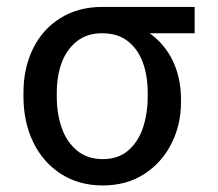

<svg xmlns="http://www.w3.org/2000/svg" viewBox="-20 -534 640 563"><path d="M279.3 -513.7Q290 -512.7 299.8 -507.3Q309.6 -502 322.3 -491.2Q329.1 -486.3 337.4 -481Q345.7 -475.6 355.5 -470.2Q365.2 -464.8 375 -460Q417 -443.4 447.8 -411.6Q478.5 -379.9 494.6 -336.9Q510.7 -293.9 510.7 -242.2V-232.4Q510.7 -168.9 482.9 -113.3Q455.1 -57.6 403.3 -23.9Q351.6 9.8 281.2 9.8Q210.9 9.8 158.2 -24.4Q105.5 -58.6 77.1 -117.7Q48.8 -176.8 48.8 -251V-262.7Q48.8 -334 76.7 -391.1Q104.5 -448.2 157.2 -481Q210 -513.7 279.3 -513.7ZM281.2 -67.4Q326.2 -67.4 355.5 -92.3Q384.8 -117.2 398.9 -158.7Q413.1 -200.2 413.1 -251V-262.7Q413.1 -311.5 398.9 -350.6Q384.8 -389.6 355 -413.1Q325.2 -436.5 279.3 -436.5Q235.4 -436.5 205.6 -413.1Q175.8 -389.6 161.1 -350.6Q146.5 -311.5 146.5 -262.7V-251Q146.5 -200.2 161.1 -158.7Q175.8 -117.2 206.1 -92.3Q236.3 -67.4 281.2 -67.4ZM550.8 -436.5H279.3V-513.7H550.8Z"/></svg>

Font: Pretendard JP Variable
Style: Regular
Weight: 400
Designer: Base glyphs from Inter by Rasmus Andersson; Hangul glyphs from Noto Sans CJK(Source Han Sans) by Jang Soo-young and Kang
Foundry: Kil Hyung-jin
Version: Version 1.307;Glyphs 3.2 (3192)